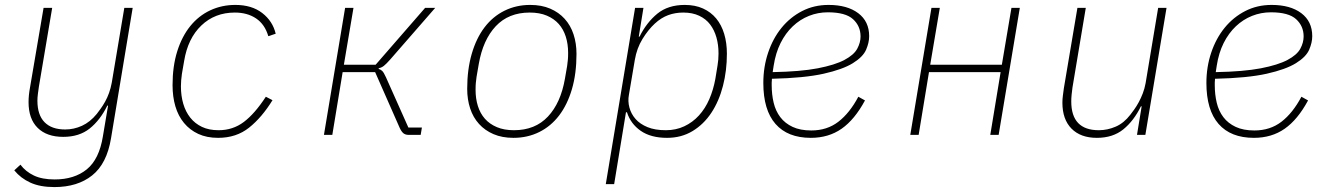

<svg xmlns="http://www.w3.org/2000/svg" viewBox="-20 -548 5440 780"><path d="M201 212Q143 212 103.5 194Q64 176 38 144L63 121Q84 149 117.5 165Q151 181 202 181Q282 181 332.5 140Q383 99 398 6L419 -119H416Q387 -60 344.5 -26Q302 8 237 8Q170 8 133 -28.5Q96 -65 96 -133Q96 -161 102 -193L157 -516H192L138 -196Q136 -182 134 -167Q132 -152 132 -139Q132 -81 161 -51.5Q190 -22 245 -22Q280 -22 313 -37Q346 -52 373 -85Q380 -94 389 -106.5Q398 -119 407 -135Q416 -151 423 -170.5Q430 -190 434 -212L485 -516H519L431 14Q414 117 354.5 164.5Q295 212 201 212Z M866 12Q820 12 785.5 -4Q751 -20 727.5 -48.5Q704 -77 692.5 -116Q681 -155 681 -202Q681 -279 700 -339.5Q719 -400 753 -442Q787 -484 834 -506Q881 -528 936 -528Q1003 -528 1045.5 -495Q1088 -462 1100 -411L1070 -401Q1056 -449 1020.5 -473Q985 -497 934 -497Q853 -497 798 -444.5Q743 -392 728 -300L719 -248Q717 -232 716 -221.5Q715 -211 715 -197Q715 -159 724.5 -126.5Q734 -94 753 -70Q772 -46 800.5 -32.5Q829 -19 868 -19Q926 -19 970.5 -52.5Q1015 -86 1060 -155L1087 -141Q1044 -71 992 -29.5Q940 12 866 12Z M1382 -516H1416L1377 -285H1506L1707 -516H1748L1565 -306Q1549 -288 1539.5 -280.5Q1530 -273 1519 -271L1518 -268Q1526 -266 1532.5 -260Q1539 -254 1548 -234L1639 -30H1694L1689 0H1641Q1627 0 1619 -6.5Q1611 -13 1604 -28L1504 -255H1372L1330 0H1296Z M2066 12Q2020 12 1985 -3Q1950 -18 1926 -44.5Q1902 -71 1890 -107.5Q1878 -144 1878 -187Q1878 -266 1896.5 -329.5Q1915 -393 1948.5 -437Q1982 -481 2029.5 -504.5Q2077 -528 2134 -528Q2180 -528 2215 -513Q2250 -498 2274 -471.5Q2298 -445 2310 -408.5Q2322 -372 2322 -329Q2322 -249 2303.5 -186Q2285 -123 2251.5 -79Q2218 -35 2170.5 -11.5Q2123 12 2066 12ZM2068 -19Q2154 -19 2206 -74.5Q2258 -130 2275 -228L2284 -280Q2286 -295 2287 -305.5Q2288 -316 2288 -333Q2288 -369 2278.5 -399Q2269 -429 2250 -450.5Q2231 -472 2201.5 -484.5Q2172 -497 2132 -497Q2046 -497 1994 -441.5Q1942 -386 1925 -288L1916 -236Q1914 -221 1913 -210.5Q1912 -200 1912 -183Q1912 -147 1921.5 -117Q1931 -87 1950 -65.5Q1969 -44 1998.5 -31.5Q2028 -19 2068 -19Z M2560 -516H2594L2575 -399H2578Q2607 -457 2650.5 -492.5Q2694 -528 2762 -528Q2804 -528 2836 -513.5Q2868 -499 2889.5 -473Q2911 -447 2922 -410.5Q2933 -374 2933 -330Q2933 -261 2917 -199Q2901 -137 2870 -90Q2839 -43 2793.5 -15.5Q2748 12 2690 12Q2624 12 2583 -16.5Q2542 -45 2527 -92H2523L2475 200H2441ZM2685 -19Q2726 -19 2760 -35Q2794 -51 2819.5 -79Q2845 -107 2861.5 -145Q2878 -183 2886 -227L2895 -282Q2899 -305 2899 -331Q2899 -366 2890.5 -396Q2882 -426 2865 -448.5Q2848 -471 2820.5 -484Q2793 -497 2756 -497Q2723 -497 2694.5 -486.5Q2666 -476 2640 -452Q2613 -427 2590 -389.5Q2567 -352 2559 -305L2535 -163Q2530 -137 2537 -111Q2544 -85 2562 -64.5Q2580 -44 2610.5 -31.5Q2641 -19 2685 -19Z M3274 12Q3180 12 3130.5 -44.5Q3081 -101 3081 -211Q3081 -276 3100.5 -334Q3120 -392 3155 -435Q3190 -478 3238.5 -503Q3287 -528 3346 -528Q3422 -528 3466.5 -494.5Q3511 -461 3511 -401Q3511 -375 3498.5 -346Q3486 -317 3445 -291.5Q3404 -266 3326 -248.5Q3248 -231 3116 -228Q3115 -220 3115 -212Q3115 -204 3115 -202Q3115 -164 3123 -130.5Q3131 -97 3150 -72Q3169 -47 3200 -32.5Q3231 -18 3276 -18Q3340 -18 3386 -53.5Q3432 -89 3467 -155L3494 -140Q3452 -62 3399 -25Q3346 12 3274 12ZM3343 -498Q3303 -498 3266.5 -483.5Q3230 -469 3200.5 -441Q3171 -413 3151 -373Q3131 -333 3123 -281L3119 -255Q3232 -257 3302 -270.5Q3372 -284 3410.5 -304.5Q3449 -325 3462.5 -350Q3476 -375 3476 -400Q3476 -442 3445.5 -470Q3415 -498 3343 -498Z M3764 -516H3798L3759 -285H4050L4089 -516H4123L4037 0H4003L4045 -255H3754L3712 0H3678Z M4618 -116H4615Q4586 -57 4543.5 -22.5Q4501 12 4436 12Q4370 12 4333 -25.5Q4296 -63 4296 -131Q4296 -145 4298 -160Q4300 -175 4302 -190L4357 -516H4391L4337 -193Q4335 -179 4333.5 -164Q4332 -149 4332 -136Q4332 -19 4444 -19Q4479 -19 4512.5 -33.5Q4546 -48 4572 -82Q4579 -91 4588 -103.5Q4597 -116 4606 -132.5Q4615 -149 4622.5 -168.5Q4630 -188 4634 -210L4685 -516H4719L4633 0H4599Z M5074 12Q4980 12 4930.5 -44.5Q4881 -101 4881 -211Q4881 -276 4900.5 -334Q4920 -392 4955 -435Q4990 -478 5038.5 -503Q5087 -528 5146 -528Q5222 -528 5266.5 -494.5Q5311 -461 5311 -401Q5311 -375 5298.5 -346Q5286 -317 5245 -291.5Q5204 -266 5126 -248.5Q5048 -231 4916 -228Q4915 -220 4915 -212Q4915 -204 4915 -202Q4915 -164 4923 -130.5Q4931 -97 4950 -72Q4969 -47 5000 -32.5Q5031 -18 5076 -18Q5140 -18 5186 -53.5Q5232 -89 5267 -155L5294 -140Q5252 -62 5199 -25Q5146 12 5074 12ZM5143 -498Q5103 -498 5066.5 -483.5Q5030 -469 5000.5 -441Q4971 -413 4951 -373Q4931 -333 4923 -281L4919 -255Q5032 -257 5102 -270.5Q5172 -284 5210.5 -304.5Q5249 -325 5262.5 -350Q5276 -375 5276 -400Q5276 -442 5245.5 -470Q5215 -498 5143 -498Z"/></svg>

Font: IBM Plex Mono ExtraLight
Style: Italic
Weight: 200
Italic angle: -9°
Monospace: yes
Designer: Mike Abbink, Paul van der Laan, Pieter van Rosmalen
Foundry: Bold Monday
Version: Version 2.3